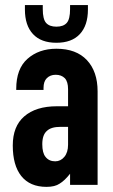

<svg xmlns="http://www.w3.org/2000/svg" viewBox="-20 -728 444 756"><path d="M364.3 -368.2V0H255.9V-43.9Q234.4 -16.6 214.8 -4.9Q196.3 7.8 163.1 7.8Q97.7 7.8 63.5 -35.2Q30.3 -77.1 30.3 -155.3Q30.3 -230.5 75.2 -269.5Q121.1 -309.6 204.1 -309.6H248V-377Q248 -406.2 235.4 -419.9Q221.7 -433.6 199.2 -433.6Q177.7 -433.6 164.1 -419.9Q151.4 -407.2 151.4 -381.8V-374H43.9V-377.9Q43.9 -457 87.9 -496.1Q132.8 -536.1 202.1 -536.1Q280.3 -536.1 322.3 -491.2Q364.3 -446.3 364.3 -368.2ZM248 -158.2V-228.5H217.8Q181.6 -228.5 165 -212.9Q146.5 -197.3 146.5 -160.2Q146.5 -126 159.2 -110.4Q172.9 -92.8 197.3 -92.8Q218.8 -92.8 233.4 -110.4Q248 -127.9 248 -158.2ZM202.1 -559.6Q141.6 -559.6 109.9 -593.8Q78.1 -627.9 78.1 -690.4V-708H148.4V-692.4Q148.4 -652.3 161.6 -637.7Q174.8 -623 202.1 -623Q229.5 -623 242.7 -637.7Q255.9 -652.3 255.9 -692.4V-708H326.2V-690.4Q326.2 -627.9 294.4 -593.8Q262.7 -559.6 202.1 -559.6Z"/></svg>

Font: Dinish Condensed
Style: Bold
Weight: 700
Width: 3
Designer: Bert Driehuis
Foundry: Playbeing
Version: Version 3.006; git-39231f3c-release